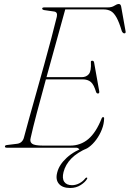

<svg xmlns="http://www.w3.org/2000/svg" viewBox="-20 -737 647 958"><path d="M359.5 0H14Q4.5 0 4.5 -6Q4.5 -12.5 15.5 -13.5L64.5 -19.5Q90 -22.5 98.5 -47.5Q109 -88 125.8 -147.8Q142.5 -207.5 162 -276.8Q181.5 -346 200.8 -415.8Q220 -485.5 236.5 -547.5Q253 -609.5 263.5 -653.5Q268.5 -677 250 -679.5L201.5 -686.5Q190.5 -688.5 190.5 -694Q190.5 -700 200.5 -700H517Q538 -700 550.8 -708.5Q563.5 -717 573 -717Q582 -717 584.5 -704.5L606 -584Q609.5 -570.5 600.5 -570.5Q593.5 -570.5 588 -581Q574.5 -626.5 561.2 -650Q548 -673.5 532.8 -681.8Q517.5 -690 497 -690H305.5Q285.5 -617.5 260.8 -528.5Q236 -439.5 212 -352H387.5Q410.5 -352 423.2 -367.2Q436 -382.5 433.5 -426.5Q432.5 -434 440 -434Q448 -434 449.5 -425.5L475 -282.5Q477 -271.5 470 -270.5Q463 -269.5 459.5 -277.5Q448.5 -315 433.2 -328Q418 -341 391.5 -341H209Q184.5 -252 164 -174.5Q143.5 -97 133 -49Q127.5 -30 139.8 -20.2Q152 -10.5 195 -10.5H330.5Q382 -10.5 420.8 -43.2Q459.5 -76 487.5 -147Q489.5 -152.5 494.5 -152.5Q500 -152.5 499.5 -145.5Q499 -118.5 488.2 -91Q477.5 -63.5 460.2 -40.2Q443 -17 423.5 -2.8Q404 11.5 386 11.5Q378.5 11.5 373.5 5.8Q368.5 0 359.5 0ZM414.5 -7.5 417.5 1.5Q365 24 335.8 54Q306.5 84 297 121.5Q289 153 300.5 170Q312 187 339.5 187Q357.5 187 375.5 177.8Q393.5 168.5 405 153.5Q409 148.5 412.5 149Q417 149.5 414.5 155.5Q405.5 171.5 382.8 186.2Q360 201 330.5 201Q291.5 201 273.8 180Q256 159 265.5 123.5Q275 85 312.8 50.2Q350.5 15.5 414.5 -7.5Z"/></svg>

Font: Fraunces 72pt Thin
Style: Italic
Weight: 100
Italic angle: -16°
Version: Version 1.000;[b76b70a41]